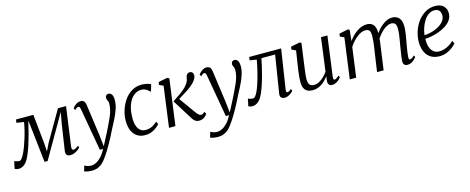

<svg xmlns="http://www.w3.org/2000/svg" viewBox="-66 -1267 5425 2217"><g transform="rotate(-15 2646.0 -158.0)"><path d="M635.5 10Q609.5 10 594.8 -4.8Q580 -19.5 585 -54.5L631 -360L657 -502.5L576.5 -362.5L363.5 7H326.5L285 -364.5L269 -502Q249.5 -417 231.2 -348.8Q213 -280.5 195.8 -227.8Q178.5 -175 162.2 -136Q146 -97 131 -70Q110.5 -33.5 81.5 -12.8Q52.5 8 18.5 8Q9.5 8 -0.2 6Q-10 4 -17.8 1Q-25.5 -2 -28 -4L-10 -92Q-7.5 -90 4.2 -86.2Q16 -82.5 29.2 -79.5Q42.5 -76.5 49 -76.5Q63.5 -76.5 79.2 -96.8Q95 -117 110.8 -149.5Q126.5 -182 141 -220.8Q155.5 -259.5 167 -296.5Q174 -317 180.8 -340.8Q187.5 -364.5 194.2 -390.5Q201 -416.5 206.8 -443.8Q212.5 -471 217 -499L129.5 -512L134.5 -550.5L342 -551L379.5 -189.5L384.5 -101L427 -189.5L636.5 -550.5H733L668.5 -85Q668 -79 667.5 -68.8Q667 -58.5 671.2 -50.2Q675.5 -42 687 -42Q699.5 -42 715.8 -50.8Q732 -59.5 747 -72.5L757 -50.5Q751.5 -43.5 733.5 -28.8Q715.5 -14 690 -2Q664.5 10 635.5 10Z M890 -471.5Q886.5 -492 880.5 -498.8Q874.5 -505.5 866 -505.5Q856.5 -505.5 846.8 -499Q837 -492.5 823 -479L811.5 -503.5Q815.5 -510.5 829.5 -524.5Q843.5 -538.5 863.8 -550.5Q884 -562.5 907 -562.5Q929 -562.5 941.2 -554Q953.5 -545.5 959.2 -530.5Q965 -515.5 967.5 -495.5Q974 -449 980.5 -402.8Q987 -356.5 993.2 -310Q999.5 -263.5 1006 -217.2Q1012.5 -171 1019 -124.5L1033.5 10.5L1111.5 -139.5Q1132.5 -183.5 1152.2 -222.8Q1172 -262 1187.8 -299.8Q1203.5 -337.5 1213 -374.8Q1222.5 -412 1222.5 -451.5Q1222.5 -466.5 1217.8 -477.5Q1213 -488.5 1208.2 -498.5Q1203.5 -508.5 1203.5 -520Q1203.5 -541.5 1214.5 -551.5Q1225.5 -561.5 1241.5 -561.5Q1259 -561.5 1271 -551.2Q1283 -541 1289.2 -521.5Q1295.5 -502 1295.5 -474.5Q1295.5 -422 1275.8 -364.8Q1256 -307.5 1228 -253Q1200 -198.5 1175.5 -152.5Q1154 -108 1133.2 -68.2Q1112.5 -28.5 1093 5.5Q1073.5 39.5 1056.2 67.5Q1039 95.5 1024 117.5Q1009 139.5 996.5 155Q982 176.5 959.8 197.8Q937.5 219 905.8 233.2Q874 247.5 830.5 247.5Q808.5 247.5 781.5 243.2Q754.5 239 739.5 231.5L758.5 167Q766.5 172 786.8 180.2Q807 188.5 841 188.5Q866.5 188.5 896.8 173.5Q927 158.5 958.5 125.5Q990 92.5 1017.5 38H979.5Z M1529.5 10Q1446.5 10 1400.2 -48.5Q1354 -107 1354 -208Q1354 -266 1372.8 -328Q1391.5 -390 1427.5 -443.8Q1463.5 -497.5 1516.8 -530.8Q1570 -564 1639 -564Q1665.5 -564 1696 -557.8Q1726.5 -551.5 1747.5 -540.5L1724 -458.5L1712.5 -465Q1700 -478 1684.8 -487.8Q1669.5 -497.5 1653.8 -502.8Q1638 -508 1622 -508Q1580 -508 1546 -487Q1512 -466 1487.5 -427Q1463 -388 1450 -335Q1437 -282 1437 -217.5Q1437.5 -161.5 1450.8 -123.2Q1464 -85 1489.5 -65.5Q1515 -46 1551 -46Q1581 -46 1604.5 -53.5Q1628 -61 1649 -75Q1670 -89 1692 -107L1707.5 -75Q1695 -60 1670.8 -40Q1646.5 -20 1611.2 -5Q1576 10 1529.5 10Z M1816.5 0 1882 -486.5 1832.5 -508.5 1838.5 -542 1945.5 -563.5 1968 -550.5 1893 0ZM2175.5 10.5Q2159 10.5 2144.5 4.8Q2130 -1 2117.5 -13.2Q2105 -25.5 2094 -44L1945.5 -281.5Q1982.5 -307.5 2017.2 -330.5Q2052 -353.5 2082.2 -378.8Q2112.5 -404 2135.5 -435.5Q2151 -456.5 2157 -476.5Q2163 -496.5 2165 -512Q2168 -528 2174.8 -538.5Q2181.5 -549 2192 -554Q2202.5 -559 2214.5 -559Q2231.5 -559 2242.5 -547.5Q2253.5 -536 2254.5 -517.5Q2255.5 -503.5 2250 -487.5Q2244.5 -471.5 2232.5 -454.5Q2214.5 -428 2182.8 -402Q2151 -376 2115.8 -353.2Q2080.5 -330.5 2050 -312.5Q2019.5 -294.5 2004 -284L2002.5 -310.5L2156.5 -95Q2170.5 -75.5 2185.5 -62.5Q2200.5 -49.5 2213 -49.5Q2223.5 -49.5 2233 -53.8Q2242.5 -58 2257.5 -73.5L2273.5 -46Q2266 -32.5 2252 -19.5Q2238 -6.5 2218.8 2Q2199.5 10.5 2175.5 10.5Z M2396 -471.5Q2392.5 -492 2386.5 -498.8Q2380.5 -505.5 2372 -505.5Q2362.5 -505.5 2352.8 -499Q2343 -492.5 2329 -479L2317.5 -503.5Q2321.5 -510.5 2335.5 -524.5Q2349.5 -538.5 2369.8 -550.5Q2390 -562.5 2413 -562.5Q2435 -562.5 2447.2 -554Q2459.5 -545.5 2465.2 -530.5Q2471 -515.5 2473.5 -495.5Q2480 -449 2486.5 -402.8Q2493 -356.5 2499.2 -310Q2505.5 -263.5 2512 -217.2Q2518.5 -171 2525 -124.5L2539.5 10.5L2617.5 -139.5Q2638.5 -183.5 2658.2 -222.8Q2678 -262 2693.8 -299.8Q2709.5 -337.5 2719 -374.8Q2728.5 -412 2728.5 -451.5Q2728.5 -466.5 2723.8 -477.5Q2719 -488.5 2714.2 -498.5Q2709.5 -508.5 2709.5 -520Q2709.5 -541.5 2720.5 -551.5Q2731.5 -561.5 2747.5 -561.5Q2765 -561.5 2777 -551.2Q2789 -541 2795.2 -521.5Q2801.5 -502 2801.5 -474.5Q2801.5 -422 2781.8 -364.8Q2762 -307.5 2734 -253Q2706 -198.5 2681.5 -152.5Q2660 -108 2639.2 -68.2Q2618.5 -28.5 2599 5.5Q2579.5 39.5 2562.2 67.5Q2545 95.5 2530 117.5Q2515 139.5 2502.5 155Q2488 176.5 2465.8 197.8Q2443.5 219 2411.8 233.2Q2380 247.5 2336.5 247.5Q2314.5 247.5 2287.5 243.2Q2260.5 239 2245.5 231.5L2264.5 167Q2272.5 172 2292.8 180.2Q2313 188.5 2347 188.5Q2372.5 188.5 2402.8 173.5Q2433 158.5 2464.5 125.5Q2496 92.5 2523.5 38H2485.5Z M3231.5 -77.5Q3228.5 -59 3232.5 -51Q3236.5 -43 3243 -43Q3253 -43 3264.5 -48.8Q3276 -54.5 3291 -69L3302.5 -47Q3298.5 -40 3283.2 -26.5Q3268 -13 3245.8 -1.5Q3223.5 10 3199 10Q3174 10 3158 -4.2Q3142 -18.5 3147 -51L3219 -501H3055.5Q3032 -387 3009.5 -304Q2987 -221 2966 -163.5Q2945 -106 2924.5 -70Q2904 -33.5 2875 -12.8Q2846 8 2810.5 8Q2799.5 8 2783.2 3.5Q2767 -1 2765.5 -4L2783.5 -91.5Q2786 -89.5 2795.8 -86Q2805.5 -82.5 2818 -79.5Q2830.5 -76.5 2842 -76.5Q2856.5 -76.5 2870.5 -93.5Q2884.5 -110.5 2898 -138.8Q2911.5 -167 2923.8 -202Q2936 -237 2946.5 -273.5Q2960.5 -320 2971 -365Q2981.5 -410 2989 -445.5Q2996.5 -481 2999 -499L2917.5 -512L2922.5 -551H3304.5Z M3535.5 10Q3500 10 3473.8 -2Q3447.5 -14 3433 -42.2Q3418.5 -70.5 3418.5 -120Q3418.5 -137 3419.8 -158.2Q3421 -179.5 3423.8 -203.5Q3426.5 -227.5 3429.5 -251Q3432.5 -274.5 3436 -294.5L3465 -484L3415 -507.5L3420.5 -540.5L3528.5 -562L3547.5 -552L3511.5 -290.5Q3509 -269.5 3506.2 -249Q3503.5 -228.5 3500.8 -208.8Q3498 -189 3496.5 -170Q3495 -151 3495 -132.5Q3495 -97 3503.8 -78Q3512.5 -59 3529 -52Q3545.5 -45 3567.5 -45Q3596 -45 3626.5 -61.8Q3657 -78.5 3684.2 -104.8Q3711.5 -131 3730 -160L3782.5 -557.5H3859L3795 -79Q3792.5 -61 3796.5 -52Q3800.5 -43 3808 -43Q3818 -43 3831 -51Q3844 -59 3862 -76.5L3873.5 -54.5Q3869.5 -47.5 3854 -32Q3838.5 -16.5 3815.8 -3.8Q3793 9 3766 9Q3738.5 9 3726.2 -9Q3714 -27 3718.5 -56Q3718.5 -57.5 3719 -62.8Q3719.5 -68 3720.8 -75Q3722 -82 3722.8 -89.2Q3723.5 -96.5 3724 -102.5L3723 -103.5Q3707 -82 3687.2 -61.5Q3667.5 -41 3643.8 -25Q3620 -9 3593 0.5Q3566 10 3535.5 10Z M4124.5 -553.5 4110.5 -422.5Q4131 -451 4155.8 -476.8Q4180.5 -502.5 4208.8 -522Q4237 -541.5 4267 -552.8Q4297 -564 4327 -564Q4364 -564 4387.8 -549.2Q4411.5 -534.5 4423.2 -503.8Q4435 -473 4435 -423.5Q4435 -419.5 4434.5 -414.8Q4434 -410 4433.8 -404.5Q4433.5 -399 4432.5 -393L4419.5 -407Q4438.5 -438.5 4462.8 -466.8Q4487 -495 4514.8 -516.8Q4542.5 -538.5 4572.2 -551.2Q4602 -564 4633 -564Q4683 -564 4714 -531Q4745 -498 4745 -422.5Q4745 -400 4741 -369.8Q4737 -339.5 4731.5 -307Q4726 -274.5 4720.5 -245.5Q4716 -219 4710.8 -189.2Q4705.5 -159.5 4701.5 -130.2Q4697.5 -101 4696 -77Q4695 -60.5 4697.5 -51.8Q4700 -43 4708 -43Q4719.5 -43 4732.2 -50.8Q4745 -58.5 4763 -76L4774.5 -55Q4769.5 -47 4754.5 -31.5Q4739.5 -16 4717.2 -3Q4695 10 4668 10Q4650 10 4638.2 3.8Q4626.5 -2.5 4621 -15.2Q4615.5 -28 4616 -47.5Q4617 -70 4621.2 -100.5Q4625.5 -131 4631 -163.8Q4636.5 -196.5 4641 -226.5Q4645.5 -254.5 4651.5 -287.8Q4657.5 -321 4661.8 -354.8Q4666 -388.5 4666 -417.5Q4666 -466 4650.5 -483.2Q4635 -500.5 4602.5 -500.5Q4581 -500.5 4556 -488Q4531 -475.5 4505.5 -453.5Q4480 -431.5 4457 -402.8Q4434 -374 4416.5 -341.5L4434 -390Q4432.5 -367.5 4429.2 -341.5Q4426 -315.5 4422.2 -290Q4418.5 -264.5 4415.5 -242L4382 0H4303.5L4336 -223.5Q4340.5 -252.5 4345.5 -286.8Q4350.5 -321 4354 -355Q4357.5 -389 4357.5 -417.5Q4357.5 -466.5 4343.5 -484Q4329.5 -501.5 4293 -501.5Q4270.5 -501.5 4245 -490Q4219.5 -478.5 4193.8 -458Q4168 -437.5 4144.2 -411Q4120.5 -384.5 4102 -354.5L4054 0H3977.5L4043 -486L3993.5 -508.5L4000 -542L4106 -563.5Z M5252.5 -91Q5238.5 -71 5209 -47.5Q5179.5 -24 5138.8 -7Q5098 10 5050.5 10Q4998.5 10 4961.2 -8.5Q4924 -27 4901 -59Q4878 -91 4867.8 -130.2Q4857.5 -169.5 4858 -211Q4859.5 -280.5 4881.5 -343.8Q4903.5 -407 4942.2 -456.5Q4981 -506 5032.2 -535Q5083.5 -564 5144 -564Q5190 -564 5220.2 -548.2Q5250.5 -532.5 5265.2 -505.2Q5280 -478 5280 -443.5Q5280 -398 5255.5 -363Q5231 -328 5191.5 -302.5Q5152 -277 5106 -260.5Q5060 -244 5016.2 -235.8Q4972.5 -227.5 4941.5 -227Q4939 -197.5 4943.8 -165.8Q4948.5 -134 4962.2 -106.5Q4976 -79 5000.5 -62Q5025 -45 5062 -45Q5090 -45 5119.2 -53.5Q5148.5 -62 5178 -79.2Q5207.5 -96.5 5234.5 -123.5ZM5126.5 -518.5Q5086.5 -518.5 5054.2 -495Q5022 -471.5 4998.8 -434Q4975.5 -396.5 4961.5 -353.2Q4947.5 -310 4943 -269.5Q4976.5 -271 5012.5 -279Q5048.5 -287 5082 -301.5Q5115.5 -316 5142.5 -336Q5169.5 -356 5185.2 -382Q5201 -408 5201 -438.5Q5201 -478 5181.2 -498.2Q5161.5 -518.5 5126.5 -518.5Z"/></g></svg>

Font: Merriweather 28pt Light
Style: Italic
Weight: 300
Italic angle: -7.8°
Version: Version 2.101